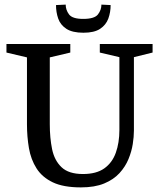

<svg xmlns="http://www.w3.org/2000/svg" viewBox="-20 -803 694 833"><path d="M331 10Q255 10 209 -12Q163 -34 138.5 -72.5Q114 -111 105.5 -160.5Q97 -210 97 -264V-554L8 -575V-612H285V-575L196 -554V-264Q196 -205 206 -156Q216 -107 247 -77.5Q278 -48 340 -48Q398 -48 432.5 -72.5Q467 -97 482.5 -140.5Q498 -184 498 -239V-555L413 -575V-612H642V-575L561 -555V-236Q561 -210 556 -178Q551 -146 537.5 -113Q524 -80 498.5 -52Q473 -24 432 -7Q391 10 331 10ZM342 -661Q294 -661 268 -678Q242 -695 232.5 -722.5Q223 -750 223 -781L265 -783Q265 -760 279.5 -740.5Q294 -721 341 -721Q390 -721 405 -740.5Q420 -760 420 -783L460 -781Q460 -750 450 -722.5Q440 -695 414.5 -678Q389 -661 342 -661Z"/></svg>

Font: Manuale Medium
Style: Regular
Weight: 500
Designer: Eduardo Tunni / Pablo Cosgaya
Foundry: Eduardo Tunni / Pablo Cosgaya
Version: Version 1.002